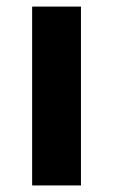

<svg xmlns="http://www.w3.org/2000/svg" viewBox="-20 -566 345 586"><path d="M227.1 -545.9H78.1V0H227.1Z"/></svg>

Font: Open Sans bold
Style: Bold
Weight: 700
Foundry: Ascender Corporation
Version: Version 1.100;PS 001.100;hotconv 1.0.88;makeotf.lib2.5.64775